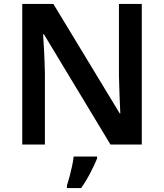

<svg xmlns="http://www.w3.org/2000/svg" viewBox="-20 -734 833 975"><path d="M700 0H541L203 -560H199Q202 -515 204.5 -463.5Q207 -412 208 -360V0H93V-714H251L588 -158H591Q589 -198 587 -250Q585 -302 584 -351V-714H700ZM473 71Q461 101 439.5 142.5Q418 184 392 221H320V208Q326 190 333 163.5Q340 137 346 109.5Q352 82 354 61H473Z"/></svg>

Font: Noto Sans Bassa Vah SemiBold
Style: Regular
Weight: 600
Designer: Monotype Design Team
Foundry: Monotype Imaging Inc.
Version: Version 2.002; ttfautohint (v1.8.4.7-5d5b)